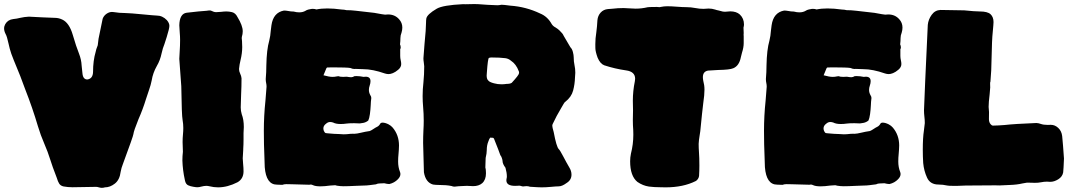

<svg xmlns="http://www.w3.org/2000/svg" viewBox="-20 -885 5261 937"><path d="M477.1 31.7Q470.2 31.7 462.4 29.3Q454.6 26.9 449.2 26.9Q351.6 28.8 333.5 28.8Q311.5 28.8 290 24.9Q275.4 21.5 268.8 11Q262.2 0.5 257.3 -16.6Q233.9 -77.1 226.1 -103.5Q213.4 -144.5 195.8 -184.8Q178.2 -225.1 165.5 -267.6Q138.2 -359.9 103 -449.2Q76.2 -522.9 61 -557.6Q47.4 -589.8 35.2 -622.6Q26.9 -647 21.5 -672.9Q14.2 -707.5 7.3 -719.2Q0 -733.4 0 -746.1Q0 -757.3 5.9 -767.6Q18.6 -789.1 44.9 -792Q61.5 -793.5 78.6 -797.9Q99.6 -802.7 121.1 -803.7Q146 -802.7 187.7 -800.3Q229.5 -797.9 247.8 -797.9Q266.1 -797.9 283.7 -789.6Q317.9 -773.9 335 -715.3Q352.1 -656.7 365.7 -623Q377 -594.2 378.4 -564.9L382.3 -527.8Q384.8 -497.1 406.2 -497.1Q433.1 -501 434.1 -533.7Q434.1 -588.9 446.8 -631.8Q448.2 -642.1 457 -664.1L460.9 -695.8L481 -793.5Q486.3 -808.1 499.5 -817.4Q512.7 -826.7 526.4 -826.7L533.2 -826.2Q562.5 -821.3 592.3 -821.3Q616.7 -820.8 676.3 -814.9Q735.8 -809.1 744.6 -809.1Q772.9 -809.1 794.4 -786.6Q806.6 -772.5 806.6 -758.8Q806.6 -746.1 793.7 -704.6Q780.8 -663.1 774.9 -648.9L768.6 -624.5Q761.7 -590.8 745.6 -563.5Q726.1 -529.3 720.2 -492.2Q715.8 -469.7 707.8 -447.5Q699.7 -425.3 692.4 -401.4Q676.8 -350.6 655.8 -303.2Q632.8 -246.6 630.9 -230Q630.9 -222.7 579.6 -84Q572.3 -65.9 568.8 -46.4Q564 -7.3 540.5 11Q517.1 29.3 492.2 29.3Q484.9 31.7 477.1 31.7Z M1044.4 29.3Q1023.4 29.3 1001.5 23.9Q994.6 22 986.8 22Q976.1 22 961.4 25.9Q952.1 28.8 942.9 28.8L935.1 28.3L922.9 26.4Q909.7 24.4 898.4 19.3Q887.2 14.2 883.3 -1.5L881.8 -8.3Q871.6 -54.7 870.1 -101.6Q870.1 -123 872.6 -144.5L871.1 -191.9Q871.1 -210.9 873 -230.5Q874.5 -245.1 874.5 -260.3Q874.5 -280.3 871.1 -299.3Q866.7 -321.3 864.7 -464.4L855 -597.7Q855.5 -615.7 856.9 -633.3Q858.9 -661.6 858.9 -689.9Q858.9 -708 857.2 -725.8Q855.5 -743.7 855 -761.7Q856.4 -817.9 890.6 -822.8Q956.5 -830.6 989.3 -832.5Q996.6 -834 1003.9 -834Q1008.8 -834 1012.2 -832Q1023.9 -825.7 1035.2 -825.7Q1046.9 -825.7 1058.1 -827.1Q1073.7 -829.1 1085 -829.1Q1097.7 -829.1 1112.3 -825.7Q1129.4 -821.3 1138.7 -802.2Q1164.6 -760.3 1164.6 -732.4Q1164.6 -718.8 1160.2 -704.6L1159.7 -698.7Q1159.7 -695.3 1160.4 -691.7Q1161.1 -688 1161.1 -684.1Q1161.1 -675.8 1161.6 -668.7Q1162.1 -661.6 1162.1 -655.3Q1162.1 -625.5 1153.8 -591.3Q1148.4 -569.8 1146.5 -548.3Q1146.5 -537.1 1152.1 -525.6Q1157.7 -514.2 1158.7 -502.9Q1158.7 -463.4 1156.7 -423.8Q1154.8 -372.1 1154.8 -360.8Q1154.8 -343.8 1159.7 -327.6Q1169.9 -301.3 1169.9 -265.1Q1169.9 -250.5 1168.5 -235.8V-204.6Q1168.5 -179.7 1167 -157.7V-153.8Q1164.6 -119.6 1164.6 -112.3Q1165 -98.6 1166.5 -84.5Q1168.5 -65.9 1168.5 -47.9Q1168 -12.2 1139.2 4.4Q1090.3 29.3 1044.4 29.3Z M1591.3 20.5Q1563.5 24.4 1543.5 24.4Q1519.5 24.4 1507.3 18.6Q1501.5 15.6 1496.1 15.6Q1492.7 15.6 1489.7 16.6L1402.8 14.2Q1390.1 13.7 1377.4 13.7Q1367.2 13.7 1357.4 17.1Q1343.3 16.1 1331.5 16.1Q1278.8 16.1 1272 -69.3L1270.5 -115.2Q1267.6 -180.7 1267.6 -246.6Q1267.6 -319.8 1275.4 -393.6L1280.8 -461.9Q1280.8 -471.2 1278.8 -480.2Q1276.9 -489.3 1276.9 -497.1V-500.5Q1279.8 -532.7 1279.8 -565.4Q1281.2 -642.6 1293.9 -686.5Q1299.8 -710 1301.3 -734.4L1304.7 -761.7Q1313.5 -823.7 1365.7 -833.5Q1375 -833.5 1385.7 -831.5Q1399.9 -828.6 1413.1 -828.6Q1427.7 -824.7 1440.4 -824.7Q1458 -824.7 1471.2 -832.5Q1476.1 -836.4 1486.8 -838.9L1492.2 -839.8Q1499 -841.8 1506.3 -841.8Q1515.1 -841.8 1524.4 -838.9Q1547.4 -843.8 1577.6 -843.8Q1608.9 -843.8 1647.9 -838.4Q1658.7 -838.4 1670.9 -835.4Q1693.8 -835.4 1717.3 -832.5Q1743.2 -830.1 1806.6 -822.3Q1853.5 -813.5 1859.4 -813.5L1873.5 -814.5Q1907.2 -814.5 1927.7 -791Q1943.4 -773.9 1943.4 -750.5Q1943.4 -738.8 1939.5 -725.6Q1934.1 -712.4 1934.1 -699.2Q1934.1 -683.6 1932.1 -668.5Q1935.5 -662.1 1935.5 -652.8Q1935.5 -647.9 1933.1 -645.5V-612.3Q1933.1 -601.6 1935.5 -591.1Q1938 -580.6 1938 -572.3Q1938 -557.1 1923.6 -544.9Q1909.2 -532.7 1897.2 -528.1Q1885.3 -523.4 1876.5 -523.4Q1867.7 -523.4 1858.4 -526.4Q1798.3 -547.4 1752.9 -547.4Q1733.9 -547.4 1714.4 -548.8L1710 -548.3Q1700.2 -548.3 1689.9 -553.2Q1672.9 -556.2 1605 -556.2L1577.1 -555.7Q1574.7 -555.2 1572.5 -551.3Q1570.3 -547.4 1565.7 -534.7Q1561 -522 1558.6 -517.6Q1586.9 -509.8 1602.5 -509.8Q1613.3 -509.8 1624 -512.2Q1627.4 -513.2 1631.3 -513.2Q1639.2 -509.8 1654.8 -509.8Q1662.1 -509.8 1671.9 -510.7Q1685.1 -508.3 1690.9 -508.3H1695.3Q1702.1 -508.3 1709.5 -513.2Q1714.4 -513.7 1719.2 -513.7Q1735.8 -513.7 1754.4 -509.8Q1759.8 -510.7 1764.2 -510.7Q1788.1 -510.7 1788.1 -488.8Q1788.1 -479 1784.2 -467.8Q1780.3 -456.5 1780.3 -446.3Q1780.3 -432.6 1787.6 -419.9Q1792 -413.6 1792 -406.7Q1789.6 -388.7 1789.1 -370.6Q1788.1 -349.1 1785.2 -328.1Q1782.2 -307.1 1777.3 -296.9Q1766.6 -288.1 1753.4 -285.4Q1740.2 -282.7 1735.8 -282.7Q1720.7 -282.7 1708 -283.7Q1694.3 -283.2 1685.1 -283.2Q1677.2 -283.2 1668.9 -281.7Q1657.7 -279.8 1642.1 -279.8Q1619.1 -279.8 1605.5 -287.1Q1598.1 -289.6 1590.8 -289.6Q1581.1 -289.6 1572.3 -282.2Q1558.1 -272 1558.1 -258.8Q1558.1 -252.9 1560.5 -246.1Q1564.9 -236.3 1570.1 -235.4Q1575.2 -234.4 1579.1 -234.4Q1585.9 -234.4 1593.3 -233.2Q1600.6 -231.9 1609.4 -231.9Q1625.5 -231.9 1637.5 -230.7Q1649.4 -229.5 1657.2 -229.5Q1671.4 -229.5 1690.4 -231.9Q1701.2 -232.4 1704.6 -232.4L1707 -231.9Q1722.2 -232.4 1741.7 -237.3Q1761.2 -242.2 1784.7 -245.6Q1793 -249 1802.5 -255.6Q1812 -262.2 1820.8 -266.4Q1829.6 -270.5 1835.9 -281.7Q1838.9 -286.6 1846.2 -286.6Q1859.4 -286.6 1876 -278.3Q1888.7 -271.5 1896.5 -262.2Q1927.2 -225.6 1927.2 -174.8Q1926.8 -154.3 1924.8 -133.3Q1922.9 -115.2 1922.9 -96.7Q1922.9 -68.8 1932.1 -45.9Q1934.1 -40.5 1934.1 -35.6Q1934.1 -22.5 1921.4 -9.8Q1904.8 7.3 1879.9 13.2Q1867.7 12.7 1855.5 9.3Q1841.3 10.3 1832 10.3Q1822.8 10.3 1814.5 14.6Q1794.4 17.1 1783 18.6Q1771.5 20 1768.6 20Q1751 20 1715.1 22Q1679.2 23.9 1656.7 23.9Q1640.6 23.9 1623 21Q1619.6 19 1614.7 19Q1605.5 19 1591.3 20.5Z M2623.5 29.3Q2607.9 29.3 2566.4 26.4Q2558.6 23.4 2549.3 23.4Q2543.5 23.4 2539.3 24.2Q2535.2 24.9 2533.2 24.9Q2528.8 24.9 2523.4 22.9Q2518.1 21 2512.7 21L2508.3 21.5L2493.7 22Q2451.2 22 2451.2 -4.9Q2451.2 -10.7 2453.1 -17.6L2453.6 -23.4Q2453.6 -42 2446.8 -66.4Q2432.6 -85.4 2432.6 -98.6Q2432.6 -104 2429 -114.3Q2425.3 -124.5 2421.9 -127.4Q2416 -144.5 2411.1 -156.7Q2400.9 -180.7 2392.6 -203.6Q2390.1 -212.9 2383.3 -212.9L2380.4 -212.4L2375 -213.9L2373.5 -213.4Q2367.2 -208.5 2363.3 -194.8Q2355.5 -176.3 2355.5 -152.3Q2355.5 -136.7 2350.1 -114.3Q2349.1 -96.2 2349.1 -83L2348.6 -67.4Q2351.1 -59.1 2351.1 -50.8L2351.6 -39.1Q2351.6 -7.8 2333.5 8.8Q2316.9 23.4 2288.6 23.4Q2281.7 23.4 2274.2 22.7Q2266.6 22 2258.3 22Q2247.6 22 2237.3 22.9Q2227.1 23.9 2217.3 23.9L2198.2 25.9Q2190.4 25.9 2184.1 22.9Q2159.7 17.6 2121.1 17.6Q2106.9 17.6 2093.3 15.6Q2057.1 5.4 2048.8 -44.4L2044.9 -187.5Q2044.9 -218.3 2046.4 -249Q2047.9 -272.5 2047.9 -296.4Q2047.9 -329.6 2044.9 -363.3Q2042.5 -389.6 2042.5 -416Q2042.5 -449.7 2046.4 -482.9Q2050.3 -522 2050.3 -561.5Q2049.8 -571.3 2048.1 -581.1Q2046.4 -590.8 2046.4 -600.6Q2046.4 -609.4 2051.8 -671.4Q2059.1 -743.7 2059.1 -773.4Q2059.1 -785.2 2060.5 -794.4Q2064 -814.9 2111.8 -842.8Q2141.6 -859.9 2240.2 -864.7L2250.5 -864.3Q2278.3 -865.2 2294.9 -865.2Q2307.6 -865.2 2313.5 -864.7Q2359.9 -860.8 2406.7 -859.4Q2415.5 -859.4 2424.3 -861.3L2428.2 -861.8Q2438 -861.8 2470.7 -857.4Q2546.9 -852.1 2615.7 -819.3Q2651.9 -804.7 2672.4 -767.6Q2678.7 -757.3 2691.9 -750.5Q2703.6 -743.2 2710 -736.8Q2727.1 -720.7 2730.5 -710.9L2763.7 -654.3Q2772 -646.5 2775.9 -631.1Q2779.8 -615.7 2779.8 -605.5Q2779.8 -584.5 2783.7 -567.1Q2787.6 -549.8 2787.6 -529.8L2786.1 -507.3Q2785.2 -474.1 2776.9 -442.9Q2768.6 -411.6 2738.8 -388.2Q2737.8 -387.2 2736.1 -386.2Q2734.4 -385.3 2718.8 -357.9Q2695.8 -319.8 2677.2 -279.8Q2675.3 -275.9 2675.3 -271Q2675.3 -264.2 2682.1 -240.7Q2695.8 -167.5 2707 -157.2Q2712.9 -151.9 2729 -121.1Q2745.1 -90.3 2758.3 -67.9Q2769 -50.8 2769 -32.7Q2769 -6.8 2745.6 7.8Q2723.1 24.4 2707 24.4Q2694.8 24.4 2669.4 26.9Q2644 29.3 2623.5 29.3ZM2427.7 -473.6Q2439.5 -473.6 2452.6 -475.6Q2470.2 -475.6 2477.5 -481Q2512.2 -518.6 2512.7 -526.9L2513.2 -531.2Q2513.2 -534.7 2511.7 -537.6Q2499 -572.3 2472.7 -589.4Q2461.4 -599.1 2445.8 -601.1Q2419.9 -604.5 2378.9 -604.5Q2371.1 -604.5 2366 -602.3Q2360.8 -600.1 2356 -530.8Q2355 -522.9 2355 -516.6Q2355 -499 2362.8 -492.2Q2368.2 -484.4 2390.6 -478.5Q2408.2 -473.6 2427.7 -473.6Z M3228.5 29.3Q3216.3 28.8 3202.6 28.8Q3172.4 28.8 3146.5 25.4Q3117.2 21 3090.8 2.9Q3055.2 -25.9 3055.2 -98.1Q3055.2 -116.7 3059.1 -135.3Q3070.8 -180.7 3070.8 -228L3070.3 -250.5Q3068.4 -274.4 3068.4 -298.3L3069.3 -346.2L3068.4 -393.1Q3068.4 -440.4 3078.1 -487.8Q3079.6 -494.6 3079.6 -500.5Q3079.6 -535.6 3035.2 -541.5Q2980.5 -549.3 2928.7 -566.4Q2909.2 -573.7 2896.5 -603.5Q2885.7 -633.3 2885.5 -649.9Q2885.3 -666.5 2885.3 -669.4Q2885.3 -697.8 2890.1 -726.6Q2894 -756.3 2895.5 -786.1Q2897.5 -808.6 2911.4 -823.7Q2925.3 -838.9 2947.3 -840.8L2967.3 -842.3Q2995.1 -845.7 3023.4 -845.7Q3037.1 -845.7 3052 -844.2Q3066.9 -842.8 3082 -842.8Q3111.3 -842.8 3140.1 -849.6Q3146 -850.6 3151.4 -850.6L3186 -851.1Q3188 -851.1 3191.2 -850.6Q3194.3 -850.1 3199.7 -850.1Q3202.1 -850.1 3204.1 -851.1Q3220.7 -854.5 3236.8 -854.5Q3254.9 -854.5 3283 -852.3Q3311 -850.1 3329.1 -850.1Q3351.6 -850.1 3374 -845.7Q3393.6 -841.8 3413.1 -841.8Q3424.8 -841.8 3438.5 -843.3Q3454.6 -843.3 3469.7 -838.4Q3478 -835.4 3486.3 -834Q3492.2 -833 3497.6 -831.1Q3507.8 -827.6 3518.1 -827.6L3543.5 -829.6Q3573.7 -829.6 3590.8 -814Q3610.8 -794.9 3610.8 -765.6Q3610.8 -758.8 3608.4 -750L3609.4 -723.6L3608.9 -714.4Q3608.9 -710.9 3609.4 -709.5V-674.3Q3609.4 -653.3 3601.1 -627.9L3595.7 -606.4Q3587.4 -563.5 3558.1 -551.8Q3541 -544.4 3485.4 -543.5Q3460.4 -542.5 3435.5 -540.5Q3410.2 -536.1 3410.2 -508.3Q3410.2 -500.5 3412.1 -490.7Q3418 -469.2 3418 -447.8Q3418 -421.4 3412.1 -382.3Q3407.2 -344.2 3397.5 -244.6Q3396 -232.9 3394 -221.7Q3390.6 -202.1 3389.6 -183.1Q3389.6 -162.6 3391.1 -142.6Q3393.1 -116.2 3393.1 -77.1Q3393.1 -51.8 3391.6 -26.9Q3391.1 -20 3386.5 -12.5Q3381.8 -4.9 3375.5 -1.5Q3314 29.3 3228.5 29.3Z M4032.2 20.5Q4004.4 24.4 3984.4 24.4Q3960.4 24.4 3948.2 18.6Q3942.4 15.6 3937 15.6Q3933.6 15.6 3930.7 16.6L3843.8 14.2Q3831.1 13.7 3818.4 13.7Q3808.1 13.7 3798.3 17.1Q3784.2 16.1 3772.5 16.1Q3719.7 16.1 3712.9 -69.3L3711.4 -115.2Q3708.5 -180.7 3708.5 -246.6Q3708.5 -319.8 3716.3 -393.6L3721.7 -461.9Q3721.7 -471.2 3719.7 -480.2Q3717.8 -489.3 3717.8 -497.1V-500.5Q3720.7 -532.7 3720.7 -565.4Q3722.2 -642.6 3734.9 -686.5Q3740.7 -710 3742.2 -734.4L3745.6 -761.7Q3754.4 -823.7 3806.6 -833.5Q3815.9 -833.5 3826.7 -831.5Q3840.8 -828.6 3854 -828.6Q3868.7 -824.7 3881.3 -824.7Q3898.9 -824.7 3912.1 -832.5Q3917 -836.4 3927.7 -838.9L3933.1 -839.8Q3939.9 -841.8 3947.3 -841.8Q3956.1 -841.8 3965.3 -838.9Q3988.3 -843.8 4018.6 -843.8Q4049.8 -843.8 4088.9 -838.4Q4099.6 -838.4 4111.8 -835.4Q4134.8 -835.4 4158.2 -832.5Q4184.1 -830.1 4247.6 -822.3Q4294.4 -813.5 4300.3 -813.5L4314.5 -814.5Q4348.1 -814.5 4368.7 -791Q4384.3 -773.9 4384.3 -750.5Q4384.3 -738.8 4380.4 -725.6Q4375 -712.4 4375 -699.2Q4375 -683.6 4373 -668.5Q4376.5 -662.1 4376.5 -652.8Q4376.5 -647.9 4374 -645.5V-612.3Q4374 -601.6 4376.5 -591.1Q4378.9 -580.6 4378.9 -572.3Q4378.9 -557.1 4364.5 -544.9Q4350.1 -532.7 4338.1 -528.1Q4326.2 -523.4 4317.4 -523.4Q4308.6 -523.4 4299.3 -526.4Q4239.3 -547.4 4193.8 -547.4Q4174.8 -547.4 4155.3 -548.8L4150.9 -548.3Q4141.1 -548.3 4130.9 -553.2Q4113.8 -556.2 4045.9 -556.2L4018.1 -555.7Q4015.6 -555.2 4013.4 -551.3Q4011.2 -547.4 4006.6 -534.7Q4002 -522 3999.5 -517.6Q4027.8 -509.8 4043.5 -509.8Q4054.2 -509.8 4064.9 -512.2Q4068.4 -513.2 4072.3 -513.2Q4080.1 -509.8 4095.7 -509.8Q4103 -509.8 4112.8 -510.7Q4126 -508.3 4131.8 -508.3H4136.2Q4143.1 -508.3 4150.4 -513.2Q4155.3 -513.7 4160.2 -513.7Q4176.8 -513.7 4195.3 -509.8Q4200.7 -510.7 4205.1 -510.7Q4229 -510.7 4229 -488.8Q4229 -479 4225.1 -467.8Q4221.2 -456.5 4221.2 -446.3Q4221.2 -432.6 4228.5 -419.9Q4232.9 -413.6 4232.9 -406.7Q4230.5 -388.7 4230 -370.6Q4229 -349.1 4226.1 -328.1Q4223.1 -307.1 4218.3 -296.9Q4207.5 -288.1 4194.3 -285.4Q4181.2 -282.7 4176.8 -282.7Q4161.6 -282.7 4148.9 -283.7Q4135.3 -283.2 4126 -283.2Q4118.2 -283.2 4109.9 -281.7Q4098.6 -279.8 4083 -279.8Q4060.1 -279.8 4046.4 -287.1Q4039.1 -289.6 4031.7 -289.6Q4022 -289.6 4013.2 -282.2Q3999 -272 3999 -258.8Q3999 -252.9 4001.5 -246.1Q4005.9 -236.3 4011 -235.4Q4016.1 -234.4 4020 -234.4Q4026.9 -234.4 4034.2 -233.2Q4041.5 -231.9 4050.3 -231.9Q4066.4 -231.9 4078.4 -230.7Q4090.3 -229.5 4098.1 -229.5Q4112.3 -229.5 4131.3 -231.9Q4142.1 -232.4 4145.5 -232.4L4147.9 -231.9Q4163.1 -232.4 4182.6 -237.3Q4202.1 -242.2 4225.6 -245.6Q4233.9 -249 4243.4 -255.6Q4252.9 -262.2 4261.7 -266.4Q4270.5 -270.5 4276.9 -281.7Q4279.8 -286.6 4287.1 -286.6Q4300.3 -286.6 4316.9 -278.3Q4329.6 -271.5 4337.4 -262.2Q4368.2 -225.6 4368.2 -174.8Q4367.7 -154.3 4365.7 -133.3Q4363.8 -115.2 4363.8 -96.7Q4363.8 -68.8 4373 -45.9Q4375 -40.5 4375 -35.6Q4375 -22.5 4362.3 -9.8Q4345.7 7.3 4320.8 13.2Q4308.6 12.7 4296.4 9.3Q4282.2 10.3 4272.9 10.3Q4263.7 10.3 4255.4 14.6Q4235.4 17.1 4223.9 18.6Q4212.4 20 4209.5 20Q4191.9 20 4156 22Q4120.1 23.9 4097.7 23.9Q4081.5 23.9 4064 21Q4060.5 19 4055.7 19Q4046.4 19 4032.2 20.5Z M4653.3 22H4630.4Q4609.9 22 4603 20.5Q4581.5 15.6 4560.1 15.6Q4519.5 15.6 4504.2 -18.1Q4488.8 -51.8 4485.4 -89.4Q4483.4 -121.6 4483.4 -153.8Q4483.4 -212.4 4488.8 -247.1Q4491.7 -265.6 4493.2 -284.2Q4493.2 -300.3 4491.2 -315.9Q4489.3 -331.5 4489.3 -346.7Q4492.2 -432.6 4507.8 -763.7Q4510.3 -789.6 4526.6 -812.5Q4543 -835.4 4569.8 -836.4Q4601.1 -836.4 4685.5 -834.5Q4737.8 -829.1 4761.2 -829.1Q4799.8 -829.1 4814.2 -815.4Q4828.6 -801.8 4828.6 -777.3Q4828.6 -769.5 4827.6 -760.3Q4821.3 -694.8 4821.3 -678.2L4817.4 -541.5Q4817.4 -536.6 4813.5 -486.3Q4812 -485.8 4812 -476.6Q4812 -464.4 4812.3 -462.2Q4812.5 -460 4812.5 -459Q4812.5 -452.1 4809.6 -424.3Q4804.7 -384.8 4804.7 -363.3Q4804.7 -356.9 4805.7 -350.3Q4806.6 -343.8 4806.6 -337.9L4806.2 -303.7Q4806.2 -288.1 4814.5 -278.8Q4819.8 -272 4826.2 -272Q4854 -272.5 4882.3 -274.9Q4928.7 -280.3 5037.6 -284.7Q5048.3 -284.2 5059.1 -280.3Q5072.3 -275.4 5093.8 -275.4L5107.9 -275.9Q5128.4 -275.9 5144.5 -260.7Q5160.6 -245.6 5163.6 -221.2Q5167.5 -184.1 5172.4 -111.3Q5170.4 -60.1 5168.5 -43.5Q5164.6 -22.5 5144.5 -10Q5124.5 2.4 5105.5 2.4L5089.4 1.5Q5075.2 1.5 5061.3 4.4Q5047.4 7.3 5030.3 7.3Q5023.4 7.3 5015.9 6.8Q5008.3 6.3 4992.2 6.3Q4980.5 7.8 4969.2 10.3Q4943.8 16.6 4905.5 17.8Q4867.2 19 4857.4 20L4837.9 19.5L4692.4 20.5Q4671.4 22 4653.3 22Z"/></svg>

Font: Kaph
Style: Regular
Weight: 400
Designer: GGBotNet
Foundry: f0n7.com
Version: 1.10